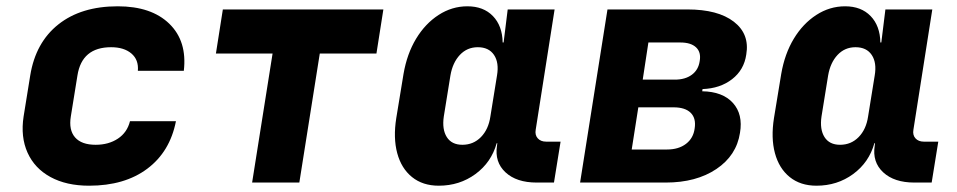

<svg xmlns="http://www.w3.org/2000/svg" viewBox="-20 -580 3040 610"><path d="M263 10Q191 10 140.5 -17.5Q90 -45 67.5 -95Q45 -145 55 -210L76 -340Q93 -445 165.5 -502.5Q238 -560 354 -560Q461 -560 518 -504.5Q575 -449 564 -355H418Q421 -390 397.5 -410Q374 -430 333 -430Q240 -430 226 -340L205 -210Q198 -167 218.5 -143.5Q239 -120 284 -120Q325 -120 354.5 -139.5Q384 -159 393 -195H539Q520 -98 448 -44Q376 10 263 10Z M781 0 846 -410H666L688 -550H1198L1176 -410H996L931 0Z M1374 10Q1323 10 1289 -17.5Q1255 -45 1242 -93.5Q1229 -142 1239 -205L1262 -345Q1273 -409 1302 -457Q1331 -505 1373.5 -532.5Q1416 -560 1465 -560Q1516 -560 1546 -529Q1576 -498 1577 -445H1580L1593 -550H1742L1682 -168Q1679 -151 1688.5 -140.5Q1698 -130 1715 -130H1761L1740 0H1685Q1621 0 1586 -32.5Q1551 -65 1559 -117L1560 -125H1558Q1541 -64 1490.5 -27Q1440 10 1374 10ZM1449 -120Q1484 -120 1508 -144.5Q1532 -169 1538 -210L1559 -340Q1566 -381 1549.5 -405.5Q1533 -430 1498 -430Q1464 -430 1441 -405.5Q1418 -381 1411 -340L1390 -210Q1384 -169 1399.5 -144.5Q1415 -120 1449 -120Z M1823 0 1910 -550H2164Q2261 -550 2311.5 -511Q2362 -472 2351 -407Q2344 -358 2306 -328.5Q2268 -299 2212 -297L2211 -290Q2276 -289 2308.5 -253Q2341 -217 2331 -158Q2320 -86 2256 -43Q2192 0 2095 0ZM2022 -327H2124Q2157 -327 2178 -342.5Q2199 -358 2203 -386Q2208 -414 2191.5 -429.5Q2175 -445 2142 -445H2040ZM1987 -105H2099Q2136 -105 2159.5 -123Q2183 -141 2187 -172Q2192 -204 2174.5 -221.5Q2157 -239 2120 -239H2008Z M2574 10Q2523 10 2489 -17.5Q2455 -45 2442 -93.5Q2429 -142 2439 -205L2462 -345Q2473 -409 2502 -457Q2531 -505 2573.5 -532.5Q2616 -560 2665 -560Q2716 -560 2746 -529Q2776 -498 2777 -445H2780L2793 -550H2942L2882 -168Q2879 -151 2888.5 -140.5Q2898 -130 2915 -130H2961L2940 0H2885Q2821 0 2786 -32.5Q2751 -65 2759 -117L2760 -125H2758Q2741 -64 2690.5 -27Q2640 10 2574 10ZM2649 -120Q2684 -120 2708 -144.5Q2732 -169 2738 -210L2759 -340Q2766 -381 2749.5 -405.5Q2733 -430 2698 -430Q2664 -430 2641 -405.5Q2618 -381 2611 -340L2590 -210Q2584 -169 2599.5 -144.5Q2615 -120 2649 -120Z"/></svg>

Font: JetBrains Mono NL ExtraBold
Style: Italic
Weight: 800
Italic angle: -9°
Monospace: yes
Designer: Philipp Nurullin, Konstantin Bulenkov
Foundry: JetBrains
Version: Version 2.305; ttfautohint (v1.8.4.7-5d5b)